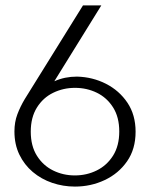

<svg xmlns="http://www.w3.org/2000/svg" viewBox="-20 -680 556 709"><path d="M256.7 9Q213.2 9 172.9 -4.7Q132.6 -18.4 101 -45Q69.5 -71.7 51.4 -109.3Q33.3 -146.9 33.3 -194.6Q33.3 -229.2 44.1 -257.8Q54.9 -286.5 71.5 -314.2L286.4 -660H354.1L180.6 -379.9Q200.1 -388.6 220.9 -392.9Q241.6 -397.1 264.4 -397.1Q321.8 -395.7 371.1 -370.7Q420.4 -345.6 450.5 -300.8Q480.7 -255.9 480.7 -193.5Q480.7 -129.5 449.3 -84.4Q417.9 -39.2 366.7 -15.1Q315.6 9 256.7 9ZM256.2 -32.2Q300.1 -32.2 337.4 -50.7Q374.7 -69.1 397.6 -105.4Q420.4 -141.8 420.4 -194.5Q420.4 -247.5 397.5 -283.5Q374.7 -319.5 337.7 -337.5Q300.7 -355.6 256.8 -355.6Q213.9 -355.6 176.6 -337.5Q139.3 -319.5 116.4 -283Q93.6 -246.5 93.6 -193.8Q93.6 -140.8 116.5 -104.6Q139.3 -68.5 176.3 -50.4Q213.3 -32.2 256.2 -32.2Z"/></svg>

Font: Panamera Thin
Style: Regular
Weight: 100
Designer: Bastien Sozeau
Foundry: NBR — Bastien Sozeau
Version: Version 3.003;gftools[0.9.33]